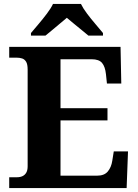

<svg xmlns="http://www.w3.org/2000/svg" viewBox="-20 -951 697 971"><path d="M26.6 0V-54.6H65.6Q82 -54.6 94 -60.3Q106 -66 112.9 -78Q119.8 -90 119.8 -110V-599Q119.8 -625.8 112.2 -638.5Q104.6 -651.2 92 -655.3Q79.4 -659.4 64.4 -659.4H26.6V-714H589.6L593.4 -528.6H520.8L515.8 -576.2Q511.8 -613.8 496.2 -632.6Q480.6 -651.4 443.2 -651.4H286V-403.8H523.6V-342.2H286V-62.6H471.4Q507.4 -62.6 525.1 -83.7Q542.8 -104.8 547.8 -137.8L555.4 -185.4H627.4L620.4 0ZM136.6 -784Q152.6 -803 174.7 -829Q196.8 -855 217.2 -882Q237.6 -909 248 -931H389.4Q400 -909 420.3 -882Q440.6 -855 463 -829Q485.4 -803 500.8 -784V-771H427Q414.2 -782 394.1 -798.2Q374 -814.4 353.5 -831.4Q333 -848.4 318 -861Q303 -848.4 282.7 -831.4Q262.4 -814.4 243.1 -798.2Q223.8 -782 210 -771H136.6Z"/></svg>

Font: Noto Serif Hentaigana ExtraLight
Style: Regular
Weight: 200
Designer: Kazuhiro Yamada
Foundry: nipponia
Version: Version 1.000